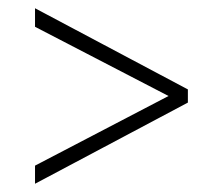

<svg xmlns="http://www.w3.org/2000/svg" viewBox="-20 -578 541 466"><path d="M65 -176 389 -345 65 -513V-558L436 -361V-329L65 -132Z"/></svg>

Font: Roundo Light
Style: Regular
Weight: 300
Designer: Namrata Goyal (Gurmukhi), Shiva Nallaperumal (Latin)
Foundry: Indian Type Foundry
Version: Version 1.000;PS 1.0;hotconv 1.0.88;makeotf.lib2.5.647800